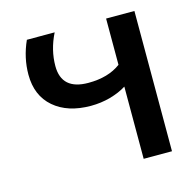

<svg xmlns="http://www.w3.org/2000/svg" viewBox="-85 -627 726 714"><g transform="rotate(-15 278.0 -270.0)"><path d="M383 -278Q356 -261 320 -251Q284 -241 245 -241Q156 -241 103 -286.5Q50 -332 50 -413Q50 -478 78 -540H185Q155 -480 155 -418Q155 -326 258 -326Q335 -326 383 -362V-540H492V0H383Z"/></g></svg>

Font: Kanit
Style: Regular
Weight: 400
Designer: Katatrad Team
Foundry: Cadson Demak
Version: Version 1.001